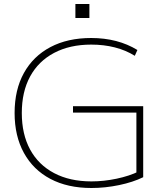

<svg xmlns="http://www.w3.org/2000/svg" viewBox="-20 -930 827 960"><path d="M437 10Q318 10 232 -35.5Q146 -81 99.5 -165.5Q53 -250 53 -365Q53 -481 99.5 -565Q146 -649 232 -694.5Q318 -740 436 -740Q502 -740 560 -725Q618 -710 667 -680L654 -651Q609 -679 554 -693Q499 -707 436 -707Q329 -707 250.5 -665.5Q172 -624 130.5 -547.5Q89 -471 89 -365Q89 -259 130.5 -182.5Q172 -106 250.5 -64.5Q329 -23 437 -23Q499 -23 563 -36.5Q627 -50 674 -73L662 -52V-367H345V-399H696V-44Q645 -19 575.5 -4.5Q506 10 437 10ZM357 -840V-910H427V-840Z"/></svg>

Font: M PLUS 1 ExtraLight
Style: Regular
Weight: 250
Version: Version 1.001